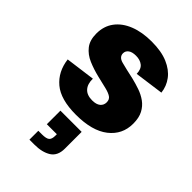

<svg xmlns="http://www.w3.org/2000/svg" viewBox="-259 -698 1100 1100"><g transform="rotate(45 291.5 -147.5)"><path d="M285 10Q161 10 100 -41.5Q39 -93 28 -181L208 -205Q207 -162 228.5 -138Q250 -114 293 -114Q326 -114 343 -128Q360 -142 360 -165Q360 -188 344 -199Q328 -210 297.5 -217.5Q267 -225 224 -235Q174 -247 132 -265Q90 -283 64.5 -315.5Q39 -348 39 -402Q39 -462 71 -505Q103 -548 161 -571Q219 -594 296 -594Q375 -594 427.5 -571.5Q480 -549 508.5 -511Q537 -473 542 -426L366 -402Q365 -440 344 -456.5Q323 -473 290 -473Q259 -473 243 -461Q227 -449 227 -430Q227 -400 264.5 -390Q302 -380 367 -366Q400 -358 433.5 -346.5Q467 -335 494 -315.5Q521 -296 537.5 -265Q554 -234 554 -186Q554 -98 485 -44Q416 10 285 10ZM198 299V227H227Q262 227 274.5 216.5Q287 206 287 178V166H206V56H378V192Q378 250 339.5 274.5Q301 299 238 299Z"/></g></svg>

Font: BDO Grotesk Black
Style: Regular
Weight: 900
Designer: Deni Anggara
Foundry: Lokal Container
Version: Version 2.000